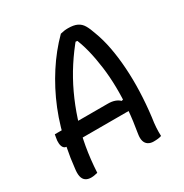

<svg xmlns="http://www.w3.org/2000/svg" viewBox="-166 -839 932 975"><g transform="rotate(-30 300.0 -352.0)"><path d="M40 -277H351Q374 -277 391 -271Q408 -265 419 -254L437 -259V-228V-192H64Q50 -192 43 -201Q36 -210 34.5 -226Q33 -242 37 -260ZM129 0Q121 2 111.5 4Q102 6 91 6Q71 6 58.5 -3Q46 -12 42 -30Q38 -48 42 -76Q48 -134 59 -188Q70 -242 84.5 -292Q99 -342 118 -389Q137 -436 159.5 -479Q182 -522 207.5 -561.5Q233 -601 261.5 -636.5Q290 -672 322 -704Q333 -707 344 -708.5Q355 -710 367 -710Q400 -710 420 -700.5Q440 -691 452 -670.5Q464 -650 475 -617Q493 -570 504 -512Q515 -454 519.5 -387.5Q524 -321 521.5 -250Q519 -179 510 -106Q505 -74 503.5 -49.5Q502 -25 503 0Q495 3 483.5 4.5Q472 6 457 6Q439 6 426 -2Q413 -10 408 -26Q403 -42 407 -67Q419 -136 424.5 -201.5Q430 -267 429 -328.5Q428 -390 420.5 -447Q413 -504 400.5 -555Q388 -606 368 -650L391 -629L350 -633L380 -648Q336 -596 298.5 -538Q261 -480 231.5 -417Q202 -354 180 -286.5Q158 -219 145.5 -147.5Q133 -76 129 0Z"/></g></svg>

Font: Rec Mono Duotone
Style: Italic
Weight: 400
Italic angle: -10°
Monospace: yes
Version: Version 1.085; ttfautohint (v1.8.4.7-5d5b)